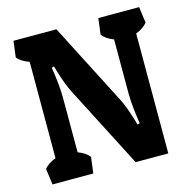

<svg xmlns="http://www.w3.org/2000/svg" viewBox="-102 -790 881 890"><g transform="rotate(-15 338.0 -345.0)"><path d="M192.9 -377V-113.8Q230 -100.1 247.6 -77.1L237.8 0H42L31.7 -77.1Q50.3 -100.1 86.9 -113.8V-576.2Q45.9 -590.8 29.8 -612.8L39.6 -689.9H245.6L444.8 -301.8Q456.1 -280.8 466.6 -252.7Q477.1 -224.6 487.8 -189.9L494.6 -166L505.9 -169.9Q491.7 -258.8 491.7 -315.9V-575.2Q454.6 -589.4 437 -612.8L446.8 -689.9H642.6L652.8 -612.8Q634.3 -589.4 597.7 -575.2V0H440.9L239.7 -391.1Q218.3 -431.6 196.8 -503.9L189.9 -526.9L178.7 -522.9Q192.9 -434.1 192.9 -377Z"/></g></svg>

Font: Odor Mean Chey
Style: Regular
Weight: 400
Designer: Danh Hong
Version: Version 8.002; ttfautohint (v1.8.3)